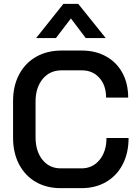

<svg xmlns="http://www.w3.org/2000/svg" viewBox="-20 -971 719 999"><path d="M48 -254V-446Q48 -524 79.5 -583.5Q111 -643 168 -675.5Q225 -708 300 -708H406Q477 -708 532 -677.5Q587 -647 617 -591.5Q647 -536 647 -463H532Q532 -527 497 -566Q462 -605 406 -605H300Q239 -605 202 -560Q165 -515 165 -442V-258Q165 -184 201 -139.5Q237 -95 296 -95H404Q462 -95 498 -139Q534 -183 534 -253H649Q649 -175 618.5 -116Q588 -57 532.5 -24.5Q477 8 404 8H296Q222 8 166 -24.5Q110 -57 79 -116.5Q48 -176 48 -254ZM310 -951H387L530 -773H426L349 -875L271 -773H168Z"/></svg>

Font: Bai Jamjuree SemiBold
Style: Regular
Weight: 600
Version: Version 1.000; ttfautohint (v1.6)